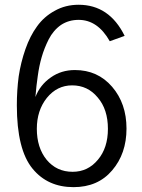

<svg xmlns="http://www.w3.org/2000/svg" viewBox="-20 -769 596 807"><path d="M134.8 -227.5Q134.8 -148.4 175.8 -97.7Q217.8 -46.9 285.2 -46.9Q349.6 -46.9 391.6 -97.7Q433.6 -147.5 433.6 -227.5Q433.6 -309.6 390.6 -359.4Q348.6 -410.2 283.2 -410.2Q219.7 -410.2 176.8 -357.4Q134.8 -304.7 134.8 -227.5ZM50.8 -326.2Q50.8 -389.6 58.6 -448.2Q67.4 -506.8 86.9 -562.5Q106.4 -618.2 135.7 -658.2Q165 -699.2 210 -723.6Q254.9 -749 310.5 -749Q439.5 -749 503.9 -618.2Q483.4 -610.4 441.4 -595.7Q390.6 -685.5 310.5 -685.5Q268.6 -685.5 236.3 -664.1Q204.1 -641.6 184.6 -603.5Q166 -566.4 155.3 -529.3Q144.5 -492.2 138.7 -449.2Q132.8 -410.2 128.9 -361.3Q148.4 -412.1 193.4 -443.4Q237.3 -474.6 294.9 -474.6Q390.6 -474.6 451.2 -404.3Q511.7 -334 511.7 -228.5Q511.7 -123 451.2 -52.7Q391.6 17.6 289.1 17.6Q180.7 17.6 117.2 -59.6Q50.8 -139.6 50.8 -326.2Z"/></svg>

Font: Gothic A1
Style: Regular
Weight: 400
Designer: HanYang I&C Co.,Ltd.
Version: Version 2.50